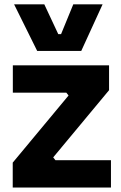

<svg xmlns="http://www.w3.org/2000/svg" viewBox="-20 -840 542 860"><path d="M37 0V-111.5L293.5 -420V-404L270 -434L288.2 -425H37.5V-547.5H468.5V-436L212 -127.5V-143L236 -112.8L217.5 -122.5H477V0ZM146.5 -612 43.2 -820.5H178.5L241 -687H253.5L308.2 -820.5H439.5L344 -612Z"/></svg>

Font: SVN-Sora Variable
Style: Regular
Weight: 400
Designer: Jonathan Barnbrook, Julián Moncada
Foundry: Barnbrook Fonts
Version: Version 2.000 - Viet hoa boi STYLEno.1 Fonts